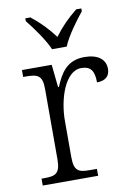

<svg xmlns="http://www.w3.org/2000/svg" viewBox="-86 -822 614 877"><g transform="rotate(-10 220.5 -383.0)"><path d="M190 -606H258C276 -651 323 -715 354 -753V-766H330C286 -731 254 -697 224 -657C194 -697 162 -731 118 -766H94V-753C125 -715 171 -651 190 -606ZM40 0H297V-32H266C215 -32 191 -38 191 -104V-274C191 -372 230 -498 306 -498C348 -498 366 -477 366 -421C409 -421 426 -443 426 -474C426 -517 392 -545 329 -545C246 -545 216 -490 191 -431H187L176 -536H38V-504H47C105 -504 127 -497 127 -433V-107C127 -39 104 -32 52 -32H40Z"/></g></svg>

Font: Noto Serif Tamil Light
Style: Italic
Weight: 300
Italic angle: -12°
Designer: Indian Type Foundry, Tom Grace, and the Monotype Design Team
Foundry: Monotype Imaging Inc.
Version: Version 2.003